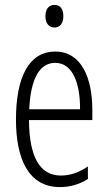

<svg xmlns="http://www.w3.org/2000/svg" viewBox="-20 -752 439 782"><path d="M202 -732C177 -732 165 -713 165 -686C165 -659 178 -640 202 -640C225 -640 238 -658 238 -686C238 -713 227 -732 202 -732ZM205 -542C98 -542 45 -438 45 -265C45 -102 98 10 224 10C267 10 305 -2 338 -23V-74C301 -49 265 -37 228 -37C141 -37 99 -115 98 -263H356V-305C356 -432 313 -542 205 -542ZM205 -496C277 -496 307 -410 306 -307H99C105 -435 143 -496 205 -496Z"/></svg>

Font: Noto Sans Lao Looped ExtraCondensed Light
Style: Regular
Weight: 300
Width: 2
Designer: Mark Frömberg, Ben Mitchell
Foundry: The Fontpad Ltd
Version: Version 1.002